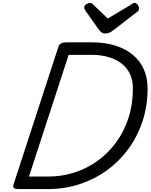

<svg xmlns="http://www.w3.org/2000/svg" viewBox="-20 -1286 1024 1306"><path d="M106 0Q62 0 71 -28L378 -970Q383 -984 396 -991Q409 -998 431 -998H604Q699 -998 770.5 -974Q842 -950 889.5 -908Q937 -866 960.5 -809Q984 -752 984 -687Q984 -566 949.5 -461.5Q915 -357 852.5 -272Q790 -187 706 -126.5Q622 -66 520.5 -33Q419 0 308 0ZM177 -85H308Q399 -85 484.5 -112Q570 -139 642.5 -191Q715 -243 769.5 -317Q824 -391 854 -484Q884 -577 884 -686Q884 -739 864.5 -781.5Q845 -824 808 -853Q771 -882 719 -897.5Q667 -913 603 -913H447ZM895 -1266Q907 -1266 916.5 -1254Q926 -1242 926 -1231Q926 -1221 923 -1216Q920 -1211 915 -1207L752 -1081Q737 -1069 724 -1063.5Q711 -1058 695 -1058Q682 -1058 671.5 -1065Q661 -1072 652 -1085L560 -1215Q555 -1223 554 -1228Q553 -1233 553 -1237Q553 -1249 567.5 -1257.5Q582 -1266 592 -1266Q602 -1266 607 -1261.5Q612 -1257 619 -1250L713 -1160L866 -1251Q873 -1255 880 -1260.5Q887 -1266 895 -1266Z"/></svg>

Font: Playwrite AU VIC
Style: Regular
Weight: 400
Designer: Veronika Burian, José Scaglione
Foundry: TypeTogether
Version: Version 1.002